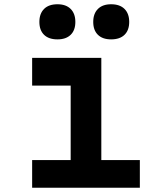

<svg xmlns="http://www.w3.org/2000/svg" viewBox="-20 -882 740 902"><path d="M131 -610H456V-130H637V0H131V-130H312V-480H131ZM250 -697Q209 -697 187 -718.5Q165 -740 165 -779Q165 -818 187 -840Q209 -862 250 -862Q290 -862 312 -840Q334 -818 334 -779Q334 -740 312 -718.5Q290 -697 250 -697ZM502 -697Q462 -697 440 -718.5Q418 -740 418 -779Q418 -818 440 -840Q462 -862 502 -862Q543 -862 565 -840Q587 -818 587 -779Q587 -740 565 -718.5Q543 -697 502 -697Z"/></svg>

Font: Martian Mono SemiBold
Style: Regular
Weight: 600
Monospace: yes
Designer: Roman Shamin
Foundry: Evil Martians
Version: Version 1.000; ttfautohint (v1.8.4.7-5d5b)